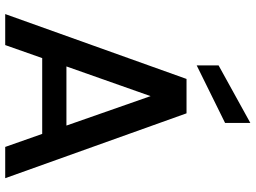

<svg xmlns="http://www.w3.org/2000/svg" viewBox="-142 -839 981 737"><g transform="rotate(90 348.5 -470.5)"><path d="M494 -142H203L153 0H34L283 -696H415L664 0H544ZM462 -235 349 -558 235 -235ZM452 -844 231 -735V-819L452 -941Z"/></g></svg>

Font: MSTAGE Medium
Style: Regular
Weight: 500
Designer: Ninad Kale (Devanagari), Jonny Pinhorn (Latin)
Foundry: Indian Type Foundry
Version: 4.004